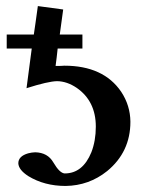

<svg xmlns="http://www.w3.org/2000/svg" viewBox="-20 -597 493 629"><path d="M293.9 -182.1Q293.9 -265.6 231.4 -309.1Q199.7 -330.6 167 -331.1Q137.7 -330.6 66.9 -308.1L84 -438H2V-483.9H90.8Q92.3 -495.6 96.2 -521Q101.6 -559.6 104 -577.1L187 -565.9L175.8 -483.9H250V-438H168.9Q166 -409.2 162.1 -380.9Q181.6 -380.9 190.9 -381.8Q318.8 -381.8 377 -296.4Q406.7 -251.5 407.2 -198.2Q407.2 -99.1 331.1 -36.6Q271.5 11.2 194.8 12.2Q125.5 12.2 72.8 -20Q41 -40.5 40 -62Q40 -85.4 72.3 -94.7Q83.5 -97.7 95.2 -98.1Q136.2 -97.2 154.8 -64.9Q175.3 -29.8 191.9 -28.8Q251 -28.8 279.3 -98.1Q293.9 -135.7 293.9 -182.1Z"/></svg>

Font: Linux Libertine O
Style: Semibold
Weight: 700
Designer: Philipp H. Poll
Foundry: Philipp H. Poll
Version: Version 5.0.0